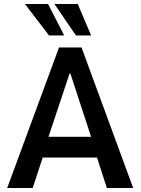

<svg xmlns="http://www.w3.org/2000/svg" viewBox="-20 -943 705 963"><path d="M16 0 276 -705H389L648 0H516L452 -198L501 -153H161L209 -198L144 0ZM329 -574 215 -232 200 -257H461L445 -232L333 -574ZM361 -765 253 -923H370L437 -765ZM226 -765 105 -923H221L302 -765Z"/></svg>

Font: Nunito Sans 7pt Condensed
Style: Bold
Weight: 700
Width: 3
Designer: Vernon Adams
Foundry: Vernon Adams
Version: Version 3.101;gftools[0.9.27]